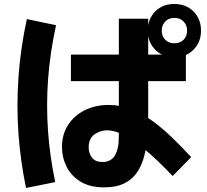

<svg xmlns="http://www.w3.org/2000/svg" viewBox="-20 -872 1040 965"><path d="M503 69.7Q431.8 69.7 384.9 41Q338 12.3 314.8 -34Q291.5 -80.3 291.5 -133.3Q291.5 -196.7 322.3 -244.2Q353 -291.7 406.1 -318.1Q459.2 -344.5 525.5 -344.5Q586.5 -344.5 641.2 -322.6Q696 -300.7 746.8 -263.7Q797.5 -226.7 845.7 -179.9Q893.8 -133.2 940.8 -82.5L847.7 12.7Q815.7 -21.3 774.8 -60.9Q733.8 -100.5 689.3 -136.1Q644.7 -171.7 600.3 -194.3Q556 -217 518 -217Q484 -217 454.8 -196.5Q425.7 -176 425.7 -130.8Q425.7 -102 442.3 -79.9Q459 -57.8 494.7 -57.8Q518.7 -57.8 534.1 -67.2Q549.5 -76.5 558.3 -92.2Q567.2 -107.8 571.3 -125.9Q575.5 -144 576.4 -161.9Q577.3 -179.8 577.3 -194.5V-778H724.8V-291.2Q724.8 -235.7 720.5 -182.8Q716.2 -130 703.9 -84.3Q691.7 -38.7 667.5 -3.8Q643.3 31.2 603.1 50.4Q562.8 69.7 503 69.7ZM110.8 72.7Q82.2 -64.3 72.5 -204.2Q62.8 -344.2 73.1 -487.5Q83.3 -630.8 115 -776.2L261.7 -745.2Q231.7 -608.5 221.8 -476.4Q212 -344.3 221.2 -214.7Q230.5 -85.2 257.5 43.3ZM336.5 -464.3V-597.7H914.2V-464.3ZM856.2 -584.5Q797 -584.5 759.9 -622.4Q722.8 -660.3 722.8 -717.8Q722.8 -776.2 759.9 -814.1Q797 -852 856.2 -852Q915.3 -852 952.8 -814.1Q990.3 -776.2 990.3 -717.8Q990.3 -660.3 952.8 -622.4Q915.3 -584.5 856.2 -584.5ZM856.2 -654.5Q885.8 -654.5 903.1 -672.6Q920.3 -690.7 920.3 -717.8Q920.3 -745 903.1 -763.5Q885.8 -782 856.2 -782Q827.3 -782 810.1 -763.5Q792.8 -745 792.8 -717.8Q792.8 -690.7 810.1 -672.6Q827.3 -654.5 856.2 -654.5Z"/></svg>

Font: Murecho Thin
Style: Regular
Weight: 100
Designer: Neil Summerour
Foundry: Positype
Version: Version 1.010